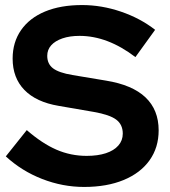

<svg xmlns="http://www.w3.org/2000/svg" viewBox="-20 -730 671 760"><path d="M313 10Q228 10 147 -21.5Q66 -53 3 -111L86 -215Q147 -162 203.5 -137.5Q260 -113 323 -113Q367 -113 399 -123.5Q431 -134 448.5 -154Q466 -174 466 -201Q466 -237 440 -256.5Q414 -276 351 -287L212 -311Q123 -326 76.5 -374Q30 -422 30 -498Q30 -563 63.5 -611Q97 -659 158.5 -684.5Q220 -710 305 -710Q382 -710 458.5 -684Q535 -658 594 -612L516 -504Q406 -588 295 -588Q256 -588 227 -578Q198 -568 182.5 -550.5Q167 -533 167 -509Q167 -477 190 -459.5Q213 -442 267 -433L399 -411Q504 -394 556 -344.5Q608 -295 608 -214Q608 -146 572 -95.5Q536 -45 469.5 -17.5Q403 10 313 10Z"/></svg>

Font: Red Hat Display ExtraBold
Style: Regular
Weight: 800
Designer: Pentagram, MCKL
Foundry: Pentagram, MCKL
Version: Version 1.023